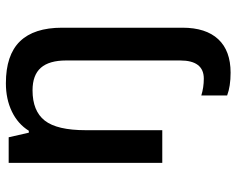

<svg xmlns="http://www.w3.org/2000/svg" viewBox="-98 -492 830 675"><g transform="rotate(-90 317.5 -155.0)"><path d="M398.9 240.2Q351.1 240.2 318.8 228V137.2Q347.2 146 377.9 146Q441.9 146 441.9 63V-337.9Q441.9 -397.5 416.3 -426.8Q390.6 -456.1 336.9 -456.1Q264.2 -456.1 230.5 -413.1Q196.8 -370.1 196.8 -269V0H82V-540H171.9L188 -469.2H194.8Q218.8 -507.8 262.5 -528.8Q306.2 -549.8 361.8 -549.8Q460.9 -549.8 509 -500.5Q557.1 -451.2 557.1 -352.1V70.8Q557.1 153.3 516.6 196.8Q476.1 240.2 398.9 240.2Z"/></g></svg>

Font: JBL Sans
Style: Semibold
Weight: 600
Version: Version 1.10